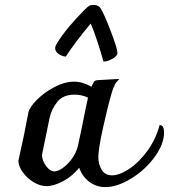

<svg xmlns="http://www.w3.org/2000/svg" viewBox="-20 -751 689 783"><path d="M649 -211Q649 -163 610.5 -110.5Q572 -58 515 -23Q458 12 410 12Q372 12 343.5 -10Q315 -32 303 -67Q276 -33 238 -12.5Q200 8 170 8Q144 8 118 -7.5Q92 -23 74 -47Q56 -71 55 -95Q78 -197 96 -293Q100 -313 130 -343.5Q160 -374 202 -396Q244 -418 282 -418Q317 -418 353 -397Q360 -414 364 -418.5Q368 -423 376 -424L463 -429L466 -427Q454 -417 448 -405Q442 -393 437 -377Q419 -316 400 -229.5Q381 -143 381 -110Q381 -82 394.5 -59Q408 -36 437 -36Q467 -36 506.5 -62Q546 -88 580.5 -135Q615 -182 631 -241Q649 -241 649 -211ZM298 -157 314 -232Q332 -324 339 -353Q313 -365 284 -365Q237 -365 213.5 -335.5Q190 -306 182 -269L151 -118Q153 -93 169 -72.5Q185 -52 202 -52Q216 -52 236 -66Q256 -80 273.5 -104Q291 -128 298 -157ZM459 -535Q459 -523 439 -511.5Q419 -500 402 -500Q374 -599 350 -655Q288 -581 248 -520Q230 -522 217 -532.5Q204 -543 205 -556Q206 -565 214 -577Q251 -637 325 -711Q338 -724 344 -727.5Q350 -731 361 -731Q382 -731 391 -716Q405 -694 432 -623Q459 -552 459 -535Z"/></svg>

Font: Charmonman
Style: Bold
Weight: 700
Designer: Ekaluck Peanpanawate
Foundry: Cadson Demak Co.,Ltd.
Version: Version 1.000; ttfautohint (v1.6)